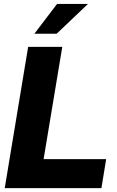

<svg xmlns="http://www.w3.org/2000/svg" viewBox="-20 -969 605 989"><path d="M4.4 0 125 -727.5H300.8L204.6 -149.4H526.9L502.4 0ZM157.2 -795.4 273.9 -948.7H433.1L272 -795.4Z"/></svg>

Font: Inter Display ExtraBold
Style: Italic
Weight: 800
Italic angle: -9.39999°
Designer: Rasmus Andersson
Foundry: rsms
Version: Version 4.000;git-a52131595